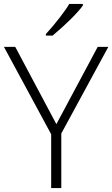

<svg xmlns="http://www.w3.org/2000/svg" viewBox="-20 -951 568 971"><path d="M398.9 -931.2V-922.9Q381.3 -897.5 338.9 -855.2Q296.4 -813 246.1 -771H211.9V-778.8Q247.1 -816.9 282 -862.1Q316.9 -907.2 330.1 -931.2ZM290 0H238.8V-272L0 -713.9H57.1L265.1 -323.2L474.1 -713.9H527.8L290 -275.9Z"/></svg>

Font: Open Sans Hebrew Light
Style: Regular
Weight: 300
Foundry: Ascender Corporation, Yanek Iontef
Version: Version 2.001;PS 002.001;hotconv 1.0.70;makeotf.lib2.5.58329